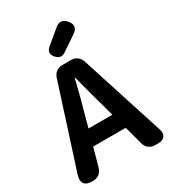

<svg xmlns="http://www.w3.org/2000/svg" viewBox="-230 -1106 1102 1227"><g transform="rotate(-30 320.5 -492.0)"><path d="M85 0Q-4 0 23 -86L217 -690Q225 -713 243.5 -726.5Q262 -740 286 -740H354Q378 -740 396.5 -726Q415 -712 423 -689L621 -73Q632 -39 617.5 -19.5Q603 0 568 0H545Q520 0 501 -14.5Q482 -29 475 -53L438 -190H318H198L162 -60Q146 0 85 0ZM230 -305H318H406L384 -386Q370 -433 344 -532Q328 -596 319 -628H315Q287 -508 252 -386ZM272 -812Q238 -851 276 -883L330 -928L375 -966Q423 -1006 461 -959Q501 -910 447 -874L340 -802Q303 -777 272 -812Z"/></g></svg>

Font: GenSenRounded JP B
Style: Regular
Weight: 700
Version: Version 1.501;PS 1;hotconv 16.6.51;makeotf.lib2.5.65220